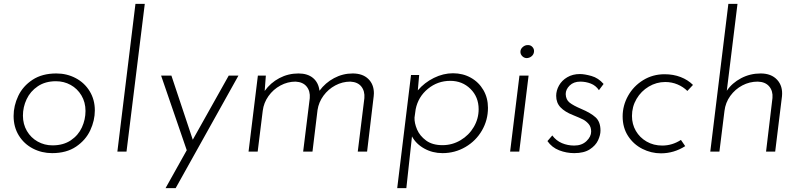

<svg xmlns="http://www.w3.org/2000/svg" viewBox="-20 -780 4122 988"><path d="M248 8Q195 8 149.5 -15.5Q104 -39 77 -82.5Q50 -126 50 -183Q50 -236 74 -286.5Q98 -337 147.5 -369.5Q197 -402 270 -402Q324 -402 369.5 -378Q415 -354 441.5 -310.5Q468 -267 468 -212Q468 -160 444.5 -109.5Q421 -59 371.5 -25.5Q322 8 248 8ZM250 -32Q306 -32 344.5 -58Q383 -84 401.5 -124.5Q420 -165 420 -209Q420 -254 399 -289Q378 -324 343.5 -343Q309 -362 268 -362Q213 -362 174.5 -336Q136 -310 117 -269.5Q98 -229 98 -185Q98 -141 118.5 -106Q139 -71 174 -51.5Q209 -32 250 -32Z M725 -760 631 0H584L677 -760Z M1207 -391 884 188H832L941 -7L809 -391H862L972 -61L1157 -391Z M1795 -402Q1846 -402 1875 -374Q1904 -346 1904 -300Q1904 -290 1903 -285L1869 0H1821L1855 -275Q1858 -311 1839.5 -334.5Q1821 -358 1783 -360Q1742 -360 1705.5 -340.5Q1669 -321 1644.5 -287.5Q1620 -254 1614 -214L1588 0H1540L1574 -275Q1577 -311 1558 -334.5Q1539 -358 1501 -360Q1460 -360 1423 -340Q1386 -320 1361.5 -285.5Q1337 -251 1332 -210L1306 0H1259L1307 -391H1348L1342 -312Q1372 -354 1417.5 -378Q1463 -402 1516 -402Q1563 -402 1591 -378.5Q1619 -355 1624 -313Q1654 -354 1699 -378Q1744 -402 1795 -402Z M2311 -403Q2362 -403 2403 -380Q2444 -357 2467.5 -316.5Q2491 -276 2491 -225Q2491 -162 2460 -108.5Q2429 -55 2375 -23.5Q2321 8 2257 8Q2206 8 2163.5 -15.5Q2121 -39 2100 -78L2071 188H2024L2095 -394H2137L2130 -315Q2164 -355 2212.5 -379Q2261 -403 2311 -403ZM2257 -33Q2307 -33 2350 -58.5Q2393 -84 2418 -126.5Q2443 -169 2443 -218Q2443 -281 2401 -322.5Q2359 -364 2297 -364Q2232 -364 2182 -323Q2132 -282 2119 -218L2113 -175Q2112 -147 2126 -114Q2140 -81 2172.5 -57Q2205 -33 2257 -33Z M2700 -391 2652 0H2605L2653 -391ZM2658 -513Q2658 -528 2670.5 -538.5Q2683 -549 2698 -548Q2711 -548 2720 -538Q2729 -528 2728 -515Q2727 -500 2715.5 -490.5Q2704 -481 2689 -481Q2676 -482 2667 -491.5Q2658 -501 2658 -513Z M2935 8Q2895 8 2857.5 -6.5Q2820 -21 2797 -54L2822 -83Q2842 -56 2871.5 -43.5Q2901 -31 2935 -31Q2974 -31 2998 -54Q3022 -77 3022 -103Q3022 -127 3009 -142Q2996 -157 2980.5 -165Q2965 -173 2928 -188Q2887 -204 2864.5 -227.5Q2842 -251 2842 -287Q2842 -314 2856.5 -340Q2871 -366 2899 -382.5Q2927 -399 2964 -399Q2988 -399 3023.5 -389Q3059 -379 3086 -348L3062 -316Q3046 -340 3020 -350Q2994 -360 2966 -360Q2932 -360 2911.5 -340Q2891 -320 2891 -296Q2892 -267 2911 -252Q2930 -237 2970 -220Q3020 -199 3045 -176Q3070 -153 3070 -108Q3070 -85 3057.5 -58Q3045 -31 3015 -11.5Q2985 8 2935 8Z M3506 -28Q3448 9 3381 9Q3331 9 3285.5 -14Q3240 -37 3212 -80Q3184 -123 3184 -181Q3184 -237 3212 -287Q3240 -337 3289.5 -367.5Q3339 -398 3400 -398Q3445 -398 3482.5 -383.5Q3520 -369 3546 -343L3517 -312Q3496 -333 3466.5 -345.5Q3437 -358 3403 -358Q3358 -358 3318.5 -334.5Q3279 -311 3255.5 -271Q3232 -231 3232 -183Q3232 -141 3252 -106.5Q3272 -72 3307.5 -51.5Q3343 -31 3388 -31Q3439 -31 3484 -60Z M3894 -402Q3949 -402 3979 -369.5Q4009 -337 4004 -285L3969 0H3922L3955 -276Q3958 -312 3938 -335.5Q3918 -359 3879 -360Q3837 -360 3800 -340.5Q3763 -321 3738 -286.5Q3713 -252 3708 -209L3682 0H3635L3728 -760H3775L3720 -313Q3747 -353 3793.5 -377.5Q3840 -402 3894 -402Z"/></svg>

Font: Josefin Sans Light
Style: Italic
Weight: 300
Italic angle: -7°
Designer: Santiago Orozco
Foundry: Typemade
Version: Version 2.000